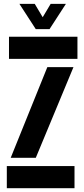

<svg xmlns="http://www.w3.org/2000/svg" viewBox="-20 -994 445 1014"><path d="M27.5 -683V-800H389V-683ZM36.5 -160.5 230 -639.5H368L169 -160.5ZM16 0V-117H373.5V0ZM169 -840 82.5 -973.5H163.5L205.5 -903L247.5 -973.5H328L241.5 -840Z"/></svg>

Font: Big Shoulders Stencil Text ExtraBold
Style: Regular
Weight: 800
Designer: Patric King
Foundry: XO Type Co
Version: Version 1.000